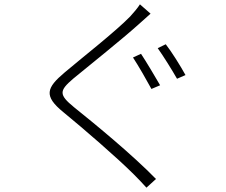

<svg xmlns="http://www.w3.org/2000/svg" viewBox="-20 -811 1040 885"><path d="M630 -563 593 -546C618 -508 657 -440 678 -401L718 -418C696 -456 654 -527 630 -563ZM744 -607 707 -589C734 -551 772 -490 796 -448L835 -465C812 -507 770 -574 744 -607ZM674 -748 625 -791C616 -776 594 -750 580 -735C512 -665 352 -540 278 -477C194 -406 180 -369 272 -294C366 -217 520 -84 597 -7C618 14 638 35 655 54L699 14C591 -97 422 -236 321 -317C250 -375 253 -393 317 -448C395 -512 546 -633 617 -697C629 -708 659 -735 674 -748Z"/></svg>

Font: Noto Sans CJK SC Light
Style: Regular
Weight: 300
Designer: Ryoko NISHIZUKA 西塚涼子 (kana, bopomofo & ideographs); Paul D. Hunt (Latin, Greek & Cyrillic); Sandoll Communications 산돌커뮤니
Foundry: Adobe
Version: Version 2.004;hotconv 1.0.118;makeotfexe 2.5.65603